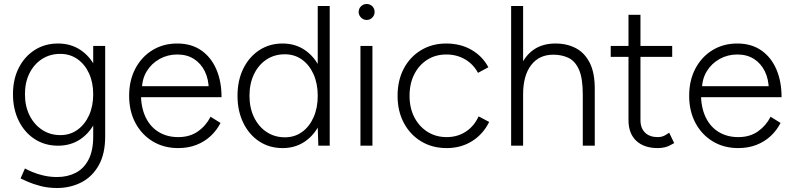

<svg xmlns="http://www.w3.org/2000/svg" viewBox="-20 -730 3971 962"><path d="M266 212Q221 212 183 202Q145 192 119 180.5Q93 169 83 164L105 114Q117 121 141.5 131.5Q166 142 198.5 149.5Q231 157 266 157Q318 157 359 136Q400 115 423.5 70Q447 25 447 -46V-500H507V-46Q507 41 474.5 98.5Q442 156 387 184Q332 212 266 212ZM271 0Q205 0 154 -33Q103 -66 74 -124.5Q45 -183 45 -258Q45 -333 74 -390Q103 -447 154 -479.5Q205 -512 271 -512Q335 -512 383.5 -479.5Q432 -447 459.5 -390Q487 -333 487 -258Q487 -183 459.5 -124.5Q432 -66 383.5 -33Q335 0 271 0ZM283 -53Q331 -53 368 -79.5Q405 -106 426 -152Q447 -198 447 -258Q447 -317 426 -362.5Q405 -408 368 -434Q331 -460 282 -460Q230 -460 190 -434Q150 -408 127.5 -362.5Q105 -317 105 -258Q105 -198 128 -152Q151 -106 191 -79.5Q231 -53 283 -53Z M873 12Q801 12 745.5 -21.5Q690 -55 658.5 -114Q627 -173 627 -250Q627 -327 658 -386Q689 -445 743.5 -478.5Q798 -512 868 -512Q939 -512 988.5 -477.5Q1038 -443 1064 -382.5Q1090 -322 1090 -243H663L686 -262Q686 -193 709 -144Q732 -95 774.5 -69Q817 -43 873 -43Q931 -43 971.5 -71.5Q1012 -100 1035 -145L1085 -114Q1066 -77 1035.5 -48.5Q1005 -20 964 -4Q923 12 873 12ZM691 -280 666 -298H1051L1026 -279Q1026 -332 1006.5 -372Q987 -412 952 -434.5Q917 -457 868 -457Q820 -457 779.5 -434.5Q739 -412 715 -372.5Q691 -333 691 -280Z M1575 0 1572 -93V-700H1632V0ZM1396 12Q1330 12 1279 -21.5Q1228 -55 1199 -114.5Q1170 -174 1170 -250Q1170 -327 1199 -386Q1228 -445 1279 -478.5Q1330 -512 1396 -512Q1460 -512 1508.5 -478.5Q1557 -445 1584.5 -386Q1612 -327 1612 -250Q1612 -174 1584.5 -114.5Q1557 -55 1508.5 -21.5Q1460 12 1396 12ZM1408 -42Q1456 -42 1493 -68.5Q1530 -95 1551 -142Q1572 -189 1572 -250Q1572 -311 1551 -358Q1530 -405 1493 -431.5Q1456 -458 1407 -458Q1355 -458 1315 -431.5Q1275 -405 1252.5 -358Q1230 -311 1230 -250Q1230 -189 1253 -142Q1276 -95 1316 -68.5Q1356 -42 1408 -42Z M1786 0V-500H1846V0ZM1817 -630Q1801 -630 1789 -642Q1777 -654 1777 -670Q1777 -687 1789 -698.5Q1801 -710 1817 -710Q1834 -710 1845.5 -698.5Q1857 -687 1857 -670Q1857 -654 1845.5 -642Q1834 -630 1817 -630Z M2218 12Q2146 12 2090.5 -21.5Q2035 -55 2003.5 -114Q1972 -173 1972 -250Q1972 -327 2003 -386Q2034 -445 2089.5 -478.5Q2145 -512 2216 -512Q2287 -512 2342 -480.5Q2397 -449 2427 -393L2375 -365Q2352 -408 2310.5 -432.5Q2269 -457 2216 -457Q2162 -457 2120.5 -430.5Q2079 -404 2055.5 -357.5Q2032 -311 2032 -250Q2032 -189 2056 -142.5Q2080 -96 2122 -69.5Q2164 -43 2218 -43Q2272 -43 2314 -70.5Q2356 -98 2378 -147L2431 -119Q2401 -58 2345.5 -23Q2290 12 2218 12Z M2541 0V-700H2601V0ZM2900 0V-256H2960V0ZM2900 -256Q2900 -339 2880.5 -382Q2861 -425 2827.5 -440.5Q2794 -456 2752 -456Q2681 -456 2641 -403.5Q2601 -351 2601 -257H2564Q2564 -337 2587 -394Q2610 -451 2654.5 -481.5Q2699 -512 2763 -512Q2821 -512 2865.5 -488.5Q2910 -465 2935.5 -414Q2961 -363 2960 -279V-256Z M3276 12Q3207 12 3168 -24.5Q3129 -61 3129 -128V-656H3189V-128Q3189 -88 3212 -65.5Q3235 -43 3276 -43Q3288 -43 3299.5 -46.5Q3311 -50 3333 -65L3358 -13Q3331 3 3313 7.5Q3295 12 3276 12ZM3040 -445V-500H3348V-445Z M3679 12Q3607 12 3551.5 -21.5Q3496 -55 3464.5 -114Q3433 -173 3433 -250Q3433 -327 3464 -386Q3495 -445 3549.5 -478.5Q3604 -512 3674 -512Q3745 -512 3794.5 -477.5Q3844 -443 3870 -382.5Q3896 -322 3896 -243H3469L3492 -262Q3492 -193 3515 -144Q3538 -95 3580.5 -69Q3623 -43 3679 -43Q3737 -43 3777.5 -71.5Q3818 -100 3841 -145L3891 -114Q3872 -77 3841.5 -48.5Q3811 -20 3770 -4Q3729 12 3679 12ZM3497 -280 3472 -298H3857L3832 -279Q3832 -332 3812.5 -372Q3793 -412 3758 -434.5Q3723 -457 3674 -457Q3626 -457 3585.5 -434.5Q3545 -412 3521 -372.5Q3497 -333 3497 -280Z"/></svg>

Font: Figtree Light Light
Style: Regular
Weight: 300
Version: Version 2.001;gftools[0.9.30]